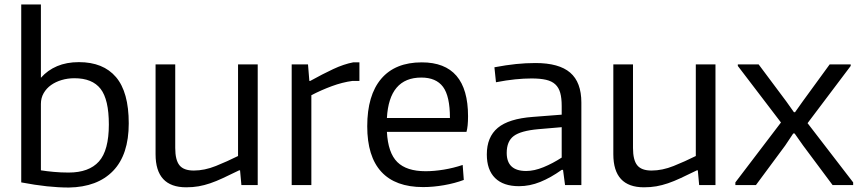

<svg xmlns="http://www.w3.org/2000/svg" viewBox="-20 -828 3850 859"><path d="M288 11Q242 11 190 5.5Q138 0 75 -12V-808H163V-480Q193 -514 235.5 -532Q278 -550 333 -550Q442 -550 499 -483Q556 -416 556 -276Q556 -136 486 -63.5Q416 9 288 11ZM287 -56Q378 -56 422.5 -105.5Q467 -155 467 -271Q467 -383 430 -430.5Q393 -478 313 -478Q283 -478 256 -470Q229 -462 208.5 -447.5Q188 -433 175.5 -411.5Q163 -390 163 -363V-66Q188 -62 220 -59Q252 -56 287 -56Z M813 10Q676 10 676 -138V-540H764V-166Q764 -112 783 -88.5Q802 -65 847 -65Q895 -65 946 -85.5Q997 -106 1045 -130V-540H1133V0H1060L1054 -66H1050Q1009 -46 978 -31.5Q947 -17 920.5 -8Q894 1 868.5 5.5Q843 10 813 10Z M1285 -540H1358L1364 -466H1368Q1424 -497 1471 -519Q1518 -541 1560 -549H1588V-466H1557Q1512 -460 1464.5 -442.5Q1417 -425 1373 -402V0H1285Z M1873 9Q1749 9 1686 -59.5Q1623 -128 1623 -263Q1623 -402 1685.5 -475.5Q1748 -549 1867 -549Q2074 -549 2074 -308Q2074 -262 2067 -238H1711Q1716 -144 1757.5 -103Q1799 -62 1884 -62Q1922 -62 1965 -69Q2008 -76 2050 -90L2055 -23Q2015 -8 1966.5 0.5Q1918 9 1873 9ZM1865 -481Q1721 -481 1711 -300H1993Q1993 -398 1962 -439.5Q1931 -481 1865 -481Z M2302 5Q2232 5 2195 -31.5Q2158 -68 2158 -137Q2158 -215 2207 -256Q2256 -297 2364 -305L2493 -315V-354Q2493 -389 2486.5 -412.5Q2480 -436 2464.5 -450.5Q2449 -465 2423 -471Q2397 -477 2358 -477Q2324 -477 2284.5 -473Q2245 -469 2199 -460L2192 -527Q2245 -537 2288.5 -541.5Q2332 -546 2376 -546Q2481 -546 2531 -503Q2581 -460 2581 -369V0H2508L2499 -68H2493Q2444 -33 2397 -14Q2350 5 2302 5ZM2334 -63Q2370 -63 2411.5 -80Q2453 -97 2493 -123V-259L2388 -250Q2310 -243 2278.5 -219.5Q2247 -196 2247 -144Q2247 -63 2334 -63Z M2861 10Q2724 10 2724 -138V-540H2812V-166Q2812 -112 2831 -88.5Q2850 -65 2895 -65Q2943 -65 2994 -85.5Q3045 -106 3093 -130V-540H3181V0H3108L3102 -66H3098Q3057 -46 3026 -31.5Q2995 -17 2968.5 -8Q2942 1 2916.5 5.5Q2891 10 2861 10Z M3270 -12 3474 -280 3281 -533V-540H3374L3498 -374L3532 -326H3537L3571 -374L3692 -540H3786V-533L3593 -277L3797 -12V0H3705L3573 -177L3535 -231H3529L3493 -177L3362 0H3270Z"/></svg>

Font: Encode Sans Normal
Style: Regular
Weight: 400
Designer: Pablo Impallari, Andres Torresi
Foundry: Pablo Impallari, Andres Torresi
Version: Version 1.000; ttfautohint (v1.00) -l 8 -r 50 -G 200 -x 14 -